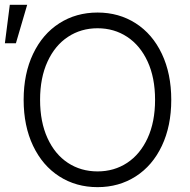

<svg xmlns="http://www.w3.org/2000/svg" viewBox="-33 -769 791 799"><path d="M373 9.8Q283.7 9.8 213.9 -34.9Q144 -79.6 104.7 -162.1Q65.4 -244.6 65.4 -353.5Q65.4 -462.4 104.7 -544.9Q144 -627.4 213.9 -672.1Q283.7 -716.8 373 -716.8Q461.9 -716.8 531.7 -672.1Q601.6 -627.4 640.6 -544.9Q679.7 -462.4 679.7 -353.5Q679.7 -244.6 640.6 -162.1Q601.6 -79.6 531.7 -34.9Q461.9 9.8 373 9.8ZM373 -651.4Q304.2 -651.4 250 -615.7Q195.8 -580.1 164.8 -512.7Q133.8 -445.3 133.8 -353.5Q133.8 -261.7 164.6 -194.3Q195.3 -127 249.5 -91.3Q303.7 -55.7 373 -55.7Q441.9 -55.7 496.1 -91.3Q550.3 -127 581.3 -194.3Q612.3 -261.7 612.3 -353.5Q612.3 -445.8 581.3 -512.9Q550.3 -580.1 496.1 -615.7Q441.9 -651.4 373 -651.4ZM7.8 -749H80.1L33.2 -588.9H-12.7Z"/></svg>

Font: Pretendard Std Light
Style: Regular
Weight: 300
Designer: Base glyphs from Inter by Rasmus Andersson; Hangeul glyphs from Noto Sans CJK(Source Han Sans) by Jang Soo-young and Kan
Foundry: Kil Hyung-jin
Version: Version 1.309